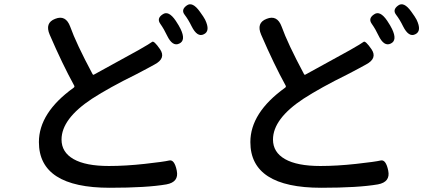

<svg xmlns="http://www.w3.org/2000/svg" viewBox="-20 -839 2040 908"><path d="M499 49Q164 49 164 -167Q164 -306 328 -424Q334 -428 331 -434Q275 -536 215 -675Q191 -731 241 -750Q291 -770 312 -713Q340 -634 418 -488Q420 -484 424 -486L635 -602Q691 -634 699.5 -641Q708 -648 737 -606Q766 -563 711 -534L678 -516Q651 -501 623 -487Q497 -425 415 -372Q271 -277 271 -179Q271 -119 328 -86.5Q385 -54 495 -54Q574 -54 664.5 -64Q755 -74 780 -80Q805 -86 816 -32Q827 22 767 33Q674 49 499 49ZM828 -633Q796 -617 770 -671Q756 -701 738 -726.5Q720 -752 749 -771Q777 -791 811 -741Q827 -717 834 -702Q860 -648 828 -633ZM944 -677Q913 -661 886 -715Q871 -746 853 -769.5Q835 -793 863 -813Q890 -833 925 -784Q944 -758 950 -746Q976 -692 944 -677Z M1499 49Q1164 49 1164 -167Q1164 -306 1328 -424Q1334 -428 1331 -434Q1275 -536 1215 -675Q1191 -731 1241 -750Q1291 -770 1312 -713Q1340 -634 1418 -488Q1420 -484 1424 -486L1635 -602Q1691 -634 1699.5 -641Q1708 -648 1737 -606Q1766 -563 1711 -534L1678 -516Q1651 -501 1623 -487Q1497 -425 1415 -372Q1271 -277 1271 -179Q1271 -119 1328 -86.5Q1385 -54 1495 -54Q1574 -54 1664.5 -64Q1755 -74 1780 -80Q1805 -86 1816 -32Q1827 22 1767 33Q1674 49 1499 49ZM1828 -633Q1796 -617 1770 -671Q1756 -701 1738 -726.5Q1720 -752 1749 -771Q1777 -791 1811 -741Q1827 -717 1834 -702Q1860 -648 1828 -633ZM1944 -677Q1913 -661 1886 -715Q1871 -746 1853 -769.5Q1835 -793 1863 -813Q1890 -833 1925 -784Q1944 -758 1950 -746Q1976 -692 1944 -677Z"/></svg>

Font: Resource Han Rounded JP Medium
Style: Regular
Weight: 500
Designer: Cyano Hao (round all glyphs); Ryoko NISHIZUKA 西塚涼子 (kana, bopomofo & ideographs); Paul D. Hunt (Latin, Greek & Cyrillic)
Foundry: Cyano Hao
Version: 0.990